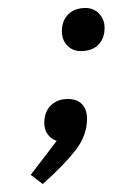

<svg xmlns="http://www.w3.org/2000/svg" viewBox="-20 -345 346 481"><path d="M135 -267Q135 -293 151 -309Q167 -325 194 -325Q215 -325 228.5 -310.5Q242 -296 242 -275Q242 -249 226.5 -233Q211 -217 182 -217Q162 -217 148.5 -231Q135 -245 135 -267ZM122 8Q108 3 99.5 -8.5Q91 -20 91 -37Q91 -65 107.5 -81Q124 -97 150 -97Q173 -97 185.5 -84Q198 -71 198 -47Q198 -5 168 33Q138 71 87 116L57 93Z"/></svg>

Font: Cambay Devanagari
Style: Bold Italic
Weight: 700
Designer: Pooja Saxena
Foundry: Pooja Saxena
Version: Version 1.005;PS 001.005;hotconv 1.0.70;makeotf.lib2.5.58329